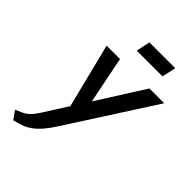

<svg xmlns="http://www.w3.org/2000/svg" viewBox="-258 -1021 1167 1167"><g transform="rotate(45 325.0 -438.0)"><path d="M547 -898H325L306 -808H527ZM523 -700 331 -397 270 -700H155L259 -284L160 -128Q138 -94 119 -76.5Q100 -59 80.5 -50.5Q61 -42 37 -31L74 22Q110 14 138.5 3Q167 -8 192 -26.5Q217 -45 241 -73Q265 -101 292 -143L650 -700Z"/></g></svg>

Font: Advent Pro
Style: Bold Italic
Weight: 700
Italic angle: -12°
Designer: VivaRado, Andreas Kalpakidis
Foundry: VivaRado, Andreas Kalpakidis
Version: Version 3.000